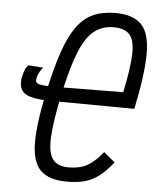

<svg xmlns="http://www.w3.org/2000/svg" viewBox="-57 -862 742 923"><g transform="rotate(5 314.5 -400.0)"><path d="M300 14Q215 14 174 -25Q133 -64 131.5 -155.5Q130 -247 164 -406Q189 -523 216 -601.5Q243 -680 277 -727Q311 -774 356.5 -794Q402 -814 463 -814Q548 -814 588.5 -772.5Q629 -731 629 -632Q629 -533 593 -363L194 -366Q97 -366 63.5 -389.5Q30 -413 42 -472Q47 -491 51.5 -503Q56 -515 67 -527L139 -522Q128 -509 121.5 -496.5Q115 -484 111 -465Q107 -447 126 -441Q145 -435 202 -435L533 -438Q558 -556 560 -623Q562 -690 538 -717.5Q514 -745 461 -745Q405 -745 365.5 -713.5Q326 -682 296 -607.5Q266 -533 238 -403Q210 -270 206 -194Q202 -118 225.5 -86.5Q249 -55 302 -55Q356 -55 392 -75Q428 -95 467 -143L521 -98Q487 -55 455 -30.5Q423 -6 386.5 4Q350 14 300 14Z"/></g></svg>

Font: Victor Mono
Style: Italic
Weight: 400
Italic angle: -12°
Monospace: yes
Designer: Rune Bjørnerås
Version: Version 1.561;gftools[0.9.30]